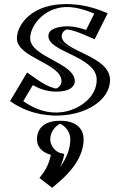

<svg xmlns="http://www.w3.org/2000/svg" viewBox="-20 -550 585 938"><path d="M123.5 -175C243 -85 305.5 -119 305.5 -153C305.5 -231 87.5 -261.4 87.5 -363C87.5 -460 228.5 -602 483.5 -488L425.5 -372C289.5 -434 256.5 -397 256.5 -373C256.5 -311 492.5 -283 492.5 -160C492.5 -9 238.5 87 51.5 -54ZM273.5 40C323.5 40 363.5 80 363.5 130C363.5 223 296.5 299 233.5 351L193.5 320C193.5 320 240.5 275 252.5 210C214.5 201 185.5 170 185.5 130C185.5 80 225.5 40 273.5 40ZM128 -153.2 71.4 -58.1C214.5 41 392.7 0.2 454.6 -89.2C469.4 -110.6 477.5 -134.4 477.5 -160C477.5 -267.8 241.5 -286.7 241.5 -373C241.5 -397.1 262.8 -421.2 306.5 -421.1C333.8 -421 367.2 -413.5 418.5 -391.5L463 -480.5C262.4 -563.7 143.3 -481.4 111.4 -404.4C105.4 -389.9 102.5 -375.8 102.5 -363C102.5 -278.9 320.5 -252 320.5 -153C320.5 -124.1 293.1 -102.3 254.6 -102.4C222 -102.5 180.6 -116.3 128 -153.2ZM273.5 55C315.3 55 348.5 88.2 348.5 130C348.5 211.4 291.3 281.6 233.1 331.7L215.5 318.1C231.2 299.4 258.1 262 267.3 212.7L269.8 198.7L256 195.4C223.6 187.7 200.5 162.1 200.5 130C200.5 88.1 234 55 273.5 55ZM128 -153.2C180.6 -116.3 222 -102.5 254.6 -102.4C293.1 -102.3 320.5 -124.1 320.5 -153C320.5 -252 102.5 -278.9 102.5 -363C102.5 -375.8 105.4 -389.9 111.4 -404.4C143.3 -481.4 262.4 -563.7 463 -480.5L418.5 -391.5C367.2 -413.5 333.8 -421 306.5 -421.1C262.8 -421.2 241.5 -397.1 241.5 -373C241.5 -286.7 477.5 -267.8 477.5 -160C477.5 -134.4 469.4 -110.6 454.6 -89.2C392.7 0.2 214.5 41 71.4 -58.1ZM273.5 55C234 55 200.5 88.1 200.5 130C200.5 162.1 223.6 187.7 256 195.4L269.8 198.7L267.3 212.7C258.1 262 231.2 299.4 215.5 318.1L233.1 331.7C291.3 281.6 348.5 211.4 348.5 130C348.5 88.2 315.3 55 273.5 55ZM123.4 -174.7 51.4 -53.7 62.9 -45.8C212.1 57.6 398.7 16.9 467 -80.8C484 -105.8 492.5 -131.1 492.5 -160C492.5 -286.1 256.5 -307.9 256.5 -373C256.5 -386.9 268.4 -406.2 306.4 -406.1C331 -406 362.2 -399.3 412.6 -377.7L425.6 -372.2L483.6 -488.2L468.7 -494.4C262.5 -579.8 133.2 -496.2 97.5 -410.1C90.9 -394.1 87.5 -378 87.5 -363C87.5 -258.5 305.5 -233.9 305.5 -153C305.5 -135.3 288.3 -117.3 254.6 -117.4C226.4 -117.5 187.8 -129.6 136.6 -165.5ZM273.5 40C225.5 40 185.5 80 185.5 130C185.5 170 214.5 201 252.5 210C244.1 255.5 218.9 290.8 204 308.4L194 320.4L233.6 351.1L242.9 343.1C302.2 292.1 363.5 218.6 363.5 130C363.5 80 323.5 40 273.5 40ZM140.2 -134.1C175 -115.1 210 -102.5 254.5 -102.4C332.1 -102.3 345.5 -136.2 345.5 -153C345.5 -243.7 127.5 -271 127.5 -363C127.5 -415.9 175.3 -481.7 245.5 -505.4C288.2 -519.9 343.4 -524.3 440.6 -483.7L400.7 -403.8C360.1 -417.4 321.5 -426 276 -418.8C220.1 -410 216.5 -385.4 216.5 -373C216.5 -294.8 452.5 -275.3 452.5 -160C452.5 -79.4 374.7 -19.7 297.6 -4.5C246 5.7 173.5 1.1 93.7 -56ZM273.9 55.3C290.8 59.9 323.5 89.4 323.5 130C323.5 181.5 302.2 227.7 272.7 267.3C282.6 248.1 289.5 227 294.1 202.1L273.9 197.3C258.6 193.7 225.5 168.7 225.5 130C225.5 89.9 257.6 60.2 273.9 55.3ZM112.4 -195.9 29.1 -55.9C82.1 -19.2 142.1 5.5 212.8 12.5C349.2 26 451.7 -25.5 493.3 -85.5C509 -108.2 517.5 -133.2 517.5 -160C517.5 -278.3 281.5 -300 281.5 -373C281.5 -398.8 306.1 -406.1 306.1 -406.1C313 -406 338.3 -403.1 388.4 -381.6L442.6 -358.4L506 -485.1L492.7 -490.6C437.7 -513.4 384.4 -526.4 330.4 -529.6C167.9 -539.1 94.7 -461.8 71.8 -406.7C65.6 -391.5 62.5 -376.6 62.5 -363C62.5 -266.7 280.5 -241.8 280.5 -153C280.5 -130.9 259.5 -118.5 254.4 -117.4C248.7 -117.7 213.2 -125.3 163.2 -160.3ZM273.5 40C182.1 40 160.5 91.7 160.5 130C160.5 162.7 179.3 192.3 228.3 206.5C218.2 261.1 191.7 296.5 172.6 319.3L235 367.6L269.8 337.7C329.6 286.2 388.5 214.1 388.5 130C388.5 91.7 366.5 40 273.5 40Z"/></svg>

Font: Hussar Outliner
Style: Regular
Weight: 700
Foundry: Cannot Into Space Fonts
Version: Version 0.92